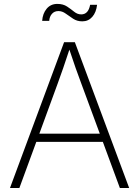

<svg xmlns="http://www.w3.org/2000/svg" viewBox="-20 -938 695 958"><path d="M29.8 0 299.8 -727.5H353.5L624.5 0H578.1L493.2 -230H161.1L76.7 0ZM176.3 -271H478L385.3 -522Q372.1 -557.1 357.4 -598.6Q342.8 -640.1 326.2 -690.4Q310.1 -640.1 295.4 -598.6Q280.8 -557.1 268.1 -522ZM390.6 -831.5Q364.7 -831.5 345 -844.5Q325.2 -857.4 307.9 -870.1Q290.5 -882.8 271.5 -882.8Q251.5 -882.8 239.3 -869.1Q227.1 -855.5 225.6 -834H190.4Q192.9 -870.6 212.9 -894.5Q232.9 -918.5 266.1 -918.5Q294.9 -918.5 314.5 -905.5Q334 -892.6 350.1 -879.4Q366.2 -866.2 385.3 -866.2Q420.9 -866.2 429.7 -914.1H464.4Q460 -876 440.4 -853.8Q420.9 -831.5 390.6 -831.5Z"/></svg>

Font: Inter Extra Light
Style: Regular
Weight: 200
Designer: Rasmus Andersson
Foundry: rsms
Version: Version 4.000;git-3c8e0fc